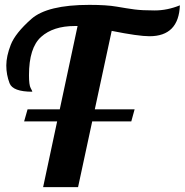

<svg xmlns="http://www.w3.org/2000/svg" viewBox="-20 -769 759 789"><path d="M287.1 -662.1Q198.7 -662.1 148.9 -617.4Q99.1 -572.8 99.1 -460Q99.1 -419.4 106 -407.2Q112.8 -395 112.8 -392.1Q32.7 -392.1 19.3 -427Q5.9 -461.9 5.9 -500Q5.9 -538.1 24.4 -585.4Q43 -632.8 108.6 -690.9Q174.3 -749 347.2 -749Q418 -749 459.7 -741.7Q501.5 -734.4 532.7 -730.2Q564 -726.1 615.7 -726.1Q667.5 -726.1 719.2 -747.1Q714.4 -620.1 594.2 -620.1Q548.8 -620.1 439 -642.1L369.6 -319.8H533.2L519.5 -270H358.9L300.8 0H157.2L214.8 -270H79.1L93.3 -319.8H225.6L298.8 -662.1Z"/></svg>

Font: Lobster-Regular
Style: Regular
Weight: 400
Designer: Pablo Impallari
Foundry: Pablo Impallari
Version: Version 1.007; ttfautohint (v1.1) -l 8 -r 50 -G 50 -x 14 -D 